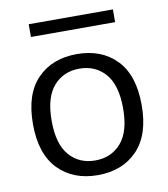

<svg xmlns="http://www.w3.org/2000/svg" viewBox="-77 -734 705 805"><g transform="rotate(-10 275.0 -331.5)"><path d="M275.4 -509.8Q380.9 -509.8 443.8 -444.8Q506.8 -379.9 506.8 -252.4Q506.8 -125 443.6 -59.8Q380.4 5.4 275.4 5.4Q170.9 5.4 107.4 -59.8Q43.9 -125 43.9 -252.4Q43.9 -379.9 107.2 -444.8Q170.4 -509.8 275.4 -509.8ZM275.4 -447.8Q207.5 -447.8 165.5 -399.7Q123.5 -351.6 123.5 -252.4Q123.5 -153.3 165.3 -105.2Q207 -57.1 275.4 -57.1Q343.8 -57.1 385.7 -105.2Q427.7 -153.3 427.7 -252.4Q427.7 -351.6 385.7 -399.7Q343.8 -447.8 275.4 -447.8ZM457.5 -668V-613.8H99.1V-668Z"/></g></svg>

Font: Estedad-FD Regular
Style: FD-Regular
Weight: 400
Designer: Amin Abedi
Version: Version 7.3